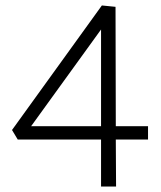

<svg xmlns="http://www.w3.org/2000/svg" viewBox="-20 -683 588 703"><path d="M522 -172H404L405 0H350V-172H45L24 -207L353 -663L403 -658L404 -221H522ZM350 -221V-575L94 -221Z"/></svg>

Font: Ysabeau Infant Semilight
Style: Regular
Weight: 300
Designer: Christian Thalmann (Catharsis Fonts)
Version: Version 0.003